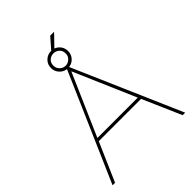

<svg xmlns="http://www.w3.org/2000/svg" viewBox="-258 -1060 1191 1191"><g transform="rotate(-45 337.0 -465.0)"><path d="M353 -845 337 -857 401 -930H435ZM328 -710H346L655 0H633L522 -254H151L40 0H18ZM513 -274 337 -681 159 -274ZM262 -784Q262 -816 284 -837.5Q306 -859 337 -859Q369 -859 390.5 -837.5Q412 -816 412 -784Q412 -753 390.5 -731Q369 -709 337 -709Q306 -709 284 -731Q262 -753 262 -784ZM337 -838Q315 -838 299 -823.5Q283 -809 283 -784Q283 -762 299 -746Q315 -730 337 -730Q357 -730 374 -745Q391 -760 391 -784Q391 -809 375 -823.5Q359 -838 337 -838Z"/></g></svg>

Font: Raleway Thin
Style: Regular
Weight: 100
Designer: Matt McInerney, Pablo Impallari, Rodrigo Fuenzalida
Foundry: Matt McInerney, Pablo Impallari, Rodrigo Fuenzalida
Version: Version 4.026